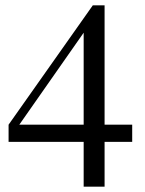

<svg xmlns="http://www.w3.org/2000/svg" viewBox="-20 -696 540 716"><path d="M473 -167V-231H370V-676H326L12 -231V-167H292V0H370V-167ZM292 -231H52L292 -574Z"/></svg>

Font: STIX Math
Style: Regular
Weight: 400
Designer: MicroPress Inc., with final additions and corrections provided by Coen Hoffman, Elsevier (retired)
Version: Version 1.1.0